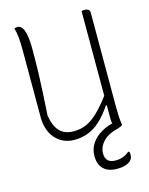

<svg xmlns="http://www.w3.org/2000/svg" viewBox="-139 -796 877 1132"><g transform="rotate(-15 300.0 -230.0)"><path d="M527 7Q524 8 521.5 8.5Q519 9 516 9.5Q513 10 510 10Q499 10 492 7Q485 4 480.5 -2Q476 -8 473.5 -15.5Q471 -23 470.5 -32Q470 -41 470 -50Q470 -133 470 -214.5Q470 -296 470 -377Q470 -458 470 -539.5Q470 -621 470 -703Q473 -704 475.5 -704Q478 -704 481.5 -704.5Q485 -705 488 -705Q496 -705 503 -703Q510 -701 515 -696Q520 -691 520 -682Q520 -609 520 -536.5Q520 -464 520 -391Q520 -318 520 -245.5Q520 -173 520 -100Q520 -72 521.5 -45.5Q523 -19 527 7ZM235 20Q196 20 166 5.5Q136 -9 115.5 -34Q95 -59 85 -91.5Q75 -124 75 -160Q75 -229 75 -297Q75 -365 75 -433.5Q75 -502 75 -570Q75 -614 72 -647Q69 -680 61 -706Q66 -708 70.5 -709Q75 -710 81 -710Q96 -710 107.5 -695.5Q119 -681 125.5 -647.5Q132 -614 132 -556Q132 -477 130 -413.5Q128 -350 124.5 -290Q121 -230 117 -159Q128 -92 158.5 -61Q189 -30 243 -30Q285 -30 321 -45.5Q357 -61 397.5 -101Q438 -141 491 -214V-128H464Q429 -75 392.5 -42Q356 -9 317 5.5Q278 20 235 20ZM495 -21Q500 -22 507 -17Q514 -12 527 7Q523 12 515 15.5Q507 19 495 22Q437 36 406 68.5Q375 101 375 142Q375 171 390.5 185.5Q406 200 437 200Q460 200 480.5 193Q501 186 520 170H526Q528 173 529 176.5Q530 180 530 183.5Q530 187 530 192Q530 219 504 234.5Q478 250 434 250Q380 250 351 222.5Q322 195 322 143Q322 100 344.5 66.5Q367 33 406 10.5Q445 -12 495 -21Z"/></g></svg>

Font: Recursive Monospace Casual Light
Style: Regular
Weight: 300
Version: Version 1.047